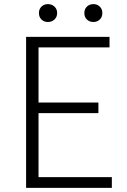

<svg xmlns="http://www.w3.org/2000/svg" viewBox="-20 -907 613 927"><path d="M106 0V-729H508.8V-678.2H166V-412.1H455.1V-360.8H166V-51.8H520V0ZM210.9 -800.8Q192.9 -800.8 180.4 -812.7Q168 -824.7 168 -844.2Q168 -863.3 180.4 -875.2Q192.9 -887.2 210.9 -887.2Q230 -887.2 242.9 -875.2Q255.9 -863.3 255.9 -844.2Q255.9 -824.7 242.9 -812.7Q230 -800.8 210.9 -800.8ZM431.2 -800.8Q412.1 -800.8 399.7 -812.7Q387.2 -824.7 387.2 -844.2Q387.2 -863.3 399.7 -875.2Q412.1 -887.2 431.2 -887.2Q449.2 -887.2 461.7 -875.2Q474.1 -863.3 474.1 -844.2Q474.1 -824.7 461.7 -812.7Q449.2 -800.8 431.2 -800.8Z"/></svg>

Font: Source Han Sans CN Light
Style: Regular
Weight: 300
Designer: Ryoko NISHIZUKA  (kana, bopomofo & ideographs); Paul D. Hunt (Latin, Greek & Cyrillic); Sandoll Communications , Soo-you
Foundry: Adobe
Version: Version 2.000;hotconv 1.0.107;makeotfexe 2.5.65593